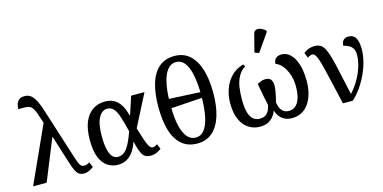

<svg xmlns="http://www.w3.org/2000/svg" viewBox="-77 -1226 3297 1654"><g transform="rotate(-15 1571.5 -399.5)"><path d="M510 7Q484 7 466.5 -3Q449 -13 436.5 -36.5Q424 -60 410 -102L283 -503Q266 -557 254.5 -589.5Q243 -622 231.5 -640.5Q220 -659 205 -666.5Q190 -674 165.5 -675Q141 -676 102 -676Q102 -698 108.5 -719.5Q115 -741 132.5 -755.5Q150 -770 182 -770Q217 -770 240.5 -750Q264 -730 284 -688.5Q304 -647 324 -579L463 -143Q472 -114 480 -95.5Q488 -77 498.5 -67.5Q509 -58 524 -58Q541 -58 551 -62.5Q561 -67 574 -74L593 -28Q575 -14 552.5 -3.5Q530 7 510 7ZM53 0 291 -525 331 -367H323L174 0Z M811 10Q759 10 717.5 -17Q676 -44 652 -102.5Q628 -161 628 -257Q628 -354 654.5 -418Q681 -482 728.5 -514Q776 -546 837 -546Q880 -546 913.5 -530Q947 -514 972.5 -477Q998 -440 1014 -377H1019L1071 -536H1190L1044 -251Q1063 -189 1076 -150.5Q1089 -112 1099 -92Q1109 -72 1118 -65Q1127 -58 1138 -58Q1148 -58 1158 -63Q1168 -68 1178 -74L1197 -28Q1180 -16 1157 -4.5Q1134 7 1102 7Q1077 7 1060 -0.5Q1043 -8 1031 -26Q1019 -44 1009 -73Q999 -102 990 -144H986Q972 -101 948.5 -66Q925 -31 890.5 -10.5Q856 10 811 10ZM825 -56Q853 -56 874 -69.5Q895 -83 912.5 -108.5Q930 -134 945 -168Q960 -202 975 -244Q956 -321 939.5 -374Q923 -427 900.5 -454Q878 -481 841 -481Q818 -481 799.5 -468Q781 -455 766 -428.5Q751 -402 743.5 -361Q736 -320 736 -266Q736 -192 747 -145.5Q758 -99 778 -77.5Q798 -56 825 -56Z M1517 10Q1434 10 1379 -37Q1324 -84 1298 -171Q1272 -258 1272 -379Q1272 -500 1298 -587.5Q1324 -675 1379 -722.5Q1434 -770 1518 -770Q1598 -770 1652 -722.5Q1706 -675 1733.5 -587Q1761 -499 1761 -378Q1761 -258 1733.5 -171Q1706 -84 1652 -37Q1598 10 1517 10ZM1517 -43Q1563 -43 1593 -81Q1623 -119 1638.5 -190.5Q1654 -262 1655 -360L1378 -342Q1379 -252 1394.5 -185Q1410 -118 1440.5 -80.5Q1471 -43 1517 -43ZM1655 -411Q1653 -506 1637.5 -574.5Q1622 -643 1592.5 -679.5Q1563 -716 1518 -716Q1474 -716 1443.5 -679.5Q1413 -643 1397 -577.5Q1381 -512 1378 -425Z M2077 10Q2021 10 1976 -18.5Q1931 -47 1904.5 -105Q1878 -163 1878 -252Q1878 -316 1898.5 -375.5Q1919 -435 1961.5 -480.5Q2004 -526 2072 -546L2085 -527Q2043 -499 2021 -457Q1999 -415 1991.5 -364.5Q1984 -314 1984 -259Q1984 -179 1998.5 -135Q2013 -91 2037.5 -74Q2062 -57 2092 -57Q2117 -57 2136 -66.5Q2155 -76 2168.5 -97Q2182 -118 2189 -155Q2182 -186 2175 -221Q2168 -256 2162 -290Q2156 -324 2151 -350Q2166 -360 2184 -367Q2202 -374 2223 -374Q2259 -374 2273 -354Q2287 -334 2287 -301Q2287 -283 2282.5 -255Q2278 -227 2272 -200Q2266 -173 2261 -157Q2266 -123 2278 -101Q2290 -79 2309 -68Q2328 -57 2352 -57Q2384 -57 2409 -77Q2434 -97 2448.5 -139Q2463 -181 2463 -246Q2463 -313 2443 -363Q2423 -413 2395.5 -442.5Q2368 -472 2343 -478Q2343 -510 2362 -527Q2381 -544 2412 -544Q2452 -544 2481 -520.5Q2510 -497 2529 -457.5Q2548 -418 2556.5 -369.5Q2565 -321 2565 -272Q2565 -208 2551 -156.5Q2537 -105 2511 -67.5Q2485 -30 2447 -10Q2409 10 2362 10Q2319 10 2288 -8.5Q2257 -27 2239.5 -59Q2222 -91 2216 -130L2233 -129Q2226 -88 2206 -57Q2186 -26 2154.5 -8Q2123 10 2077 10ZM2231 -605 2193 -620 2233 -776Q2238 -795 2250 -802.5Q2262 -810 2277.5 -808.5Q2293 -807 2310 -798Q2327 -789 2342 -776V-764Z M2816 0Q2790 -113 2771.5 -195Q2753 -277 2739.5 -331Q2726 -385 2715 -416.5Q2704 -448 2693 -461.5Q2682 -475 2669 -475Q2659 -475 2649.5 -471Q2640 -467 2626 -459L2608 -505Q2630 -523 2654.5 -531.5Q2679 -540 2705 -540Q2737 -540 2758.5 -527.5Q2780 -515 2796 -484Q2812 -453 2827 -399Q2842 -345 2859.5 -261.5Q2877 -178 2904 -60Q2937 -96 2963 -136.5Q2989 -177 3006.5 -218.5Q3024 -260 3033 -299Q3042 -338 3042 -371Q3042 -407 3030 -427.5Q3018 -448 2997 -460Q2976 -472 2948 -478Q2948 -510 2964.5 -527Q2981 -544 3008 -544Q3055 -544 3074.5 -509Q3094 -474 3094 -409Q3094 -362 3081 -307Q3068 -252 3042.5 -196Q3017 -140 2982 -89Q2947 -38 2904 0Z"/></g></svg>

Font: ET Text
Style: Regular
Weight: 470
Designer: Monotype Design Team
Foundry: Monotype Imaging Inc.
Version: Version 2.009